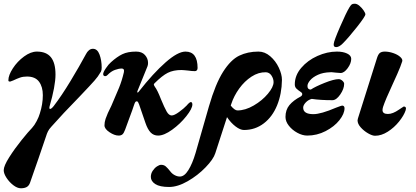

<svg xmlns="http://www.w3.org/2000/svg" viewBox="-25 -714 2236 1031"><path d="M-5 200Q-5 177 24.5 130.5Q54 84 91.5 37.5Q129 -9 147 -27Q160 -41 172 -64Q184 -87 189 -105Q205 -155 205 -203Q205 -248 184.5 -275.5Q164 -303 120 -303Q99 -303 83 -297.5Q67 -292 46 -282Q32 -276 30 -276Q24 -276 22 -277.5Q20 -279 20 -283Q20 -310 44 -347Q68 -384 104 -410.5Q140 -437 173 -437Q224 -437 248.5 -406.5Q273 -376 273 -314Q273 -252 241 -142Q240 -139 240 -135Q240 -129 244 -129Q251 -129 263 -144Q306 -200 354 -279.5Q402 -359 437 -424Q443 -436 452.5 -444Q462 -452 474 -452Q498 -452 509.5 -421Q521 -390 521 -351Q521 -337 517 -329.5Q513 -322 500 -303Q488 -286 453 -249Q418 -212 402 -195Q310 -101 251 -34Q238 -20 232.5 -8.5Q227 3 227 4Q225 10 182 136Q169 172 156.5 209Q144 246 136 268Q130 284 118 290.5Q106 297 87 297Q68 297 46.5 280.5Q25 264 10 241Q-5 218 -5 200Z M536 -41Q536 -58 542 -76Q551 -103 573 -146Q599 -205 614.5 -243.5Q630 -282 640 -325Q641 -328 641 -334Q641 -346 628 -346Q613 -346 592 -338.5Q571 -331 551 -310Q546 -305 540 -305Q536 -305 532.5 -307.5Q529 -310 529 -316Q529 -326 543.5 -347.5Q558 -369 571 -380Q603 -409 632 -423Q661 -437 706 -437Q737 -437 753.5 -418.5Q770 -400 770 -376Q770 -366 767 -358L713 -225Q712 -223 712 -220Q712 -217 714 -217Q717 -217 721 -223Q798 -321 864 -379Q930 -437 971 -437Q1036 -437 1036 -349Q1036 -341 1032 -336.5Q1028 -332 1022 -332Q1005 -332 986 -335Q975 -336 965.5 -337Q956 -338 949 -338Q906 -338 876 -323Q846 -308 805 -267Q801 -263 801 -260Q801 -257 806 -249Q821 -229 839 -182Q858 -136 870 -115Q882 -94 897 -94Q911 -94 937 -113Q963 -132 977 -147Q993 -166 1000 -166Q1004 -166 1006 -162Q1008 -158 1008 -153Q1008 -131 975.5 -90Q943 -49 899.5 -17.5Q856 14 824 14Q800 14 784 -2.5Q768 -19 756 -54L722 -153Q721 -154 718 -162Q715 -170 709 -170Q704 -170 701 -165Q698 -160 694 -148Q689 -131 666 -70L647 -18Q640 1 632.5 7.5Q625 14 612 14Q590 14 563 -4Q536 -22 536 -41Z M1489 -285Q1488 -210 1463 -148.5Q1438 -87 1391.5 -51.5Q1345 -16 1285 -16Q1265 -16 1240 -35Q1215 -54 1194 -85L1131 109Q1121 141 1079 184.5Q1037 228 983 259Q929 290 883 290Q833 290 809 274.5Q785 259 785 236Q785 218 795 203Q805 188 818 179.5Q831 171 840 171Q855 171 865 179.5Q875 188 890 207Q899 219 913 226.5Q927 234 941 234Q965 234 986.5 199.5Q1008 165 1025 108L1097 -143Q1132 -264 1173 -328.5Q1214 -393 1259.5 -415Q1305 -437 1363 -437Q1397 -437 1426 -412Q1455 -387 1472 -351Q1489 -315 1489 -285ZM1444 -273Q1444 -291 1433 -308Q1422 -325 1403 -326Q1363 -327 1325.5 -302.5Q1288 -278 1259.5 -238.5Q1231 -199 1217 -156L1214 -147Q1235 -121 1250 -121Q1292 -121 1337.5 -147.5Q1383 -174 1413.5 -210.5Q1444 -247 1444 -273Z M1508 -86Q1508 -124 1529 -149.5Q1550 -175 1590 -196Q1598 -201 1598 -209Q1598 -214 1593 -218Q1575 -230 1566.5 -238.5Q1558 -247 1558 -261Q1558 -309 1592.5 -349.5Q1627 -390 1679.5 -413.5Q1732 -437 1784 -437Q1817 -437 1839 -426.5Q1861 -416 1861 -398Q1861 -374 1842 -348Q1823 -322 1804 -322Q1796 -322 1778 -324Q1773 -324 1763.5 -325.5Q1754 -327 1748 -326Q1710 -325 1682.5 -312.5Q1655 -300 1640.5 -283Q1626 -266 1626 -252Q1626 -233 1644 -233Q1668 -249 1718 -269Q1768 -289 1794 -289Q1804 -289 1813.5 -280.5Q1823 -272 1823 -264Q1823 -237 1802 -206.5Q1781 -176 1760 -176Q1695 -176 1649 -183Q1630 -178 1616.5 -163.5Q1603 -149 1603 -136Q1603 -101 1658 -101Q1698 -101 1780 -136Q1809 -147 1812 -147Q1818 -147 1821.5 -143.5Q1825 -140 1825 -133Q1825 -103 1797.5 -68.5Q1770 -34 1723.5 -10Q1677 14 1625 14Q1599 14 1571.5 -1Q1544 -16 1526 -39Q1508 -62 1508 -86ZM1767 -478Q1768 -494 1801 -570Q1834 -646 1851 -674Q1859 -687 1864 -690.5Q1869 -694 1880 -694Q1892 -694 1905 -683Q1918 -672 1927.5 -658Q1937 -644 1937 -637Q1937 -626 1891.5 -568.5Q1846 -511 1816 -481Q1796 -461 1780 -461Q1765 -461 1767 -478Z M1895 -68Q1895 -72 1897 -78L1998 -398Q2005 -422 2014.5 -429.5Q2024 -437 2041 -437Q2063 -437 2086.5 -429Q2110 -421 2124 -408.5Q2138 -396 2135 -385Q2127 -359 2108 -316Q2089 -273 2084 -263Q2044 -177 2032 -140Q2029 -130 2029 -123Q2029 -102 2058 -102Q2084 -102 2117 -125Q2125 -130 2133.5 -136Q2142 -142 2143 -142Q2155 -142 2155 -131Q2155 -129 2153 -121Q2144 -94 2118 -61.5Q2092 -29 2057.5 -7Q2023 15 1989 15Q1974 15 1951.5 2Q1929 -11 1912 -30Q1895 -49 1895 -68Z"/></svg>

Font: EB Garamond ExtraBold
Style: Italic
Weight: 800
Italic angle: -17.2°
Designer: Georg Duffner and Octavio Pardo
Foundry: Georg Duffner
Version: Version 1.000